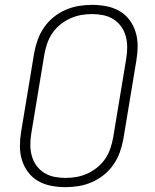

<svg xmlns="http://www.w3.org/2000/svg" viewBox="-20 -763 640 791"><path d="M250 8Q220 8 191 2.5Q162 -3 137.5 -17Q113 -31 96 -53.5Q79 -76 70.5 -103.5Q62 -131 62 -160.5Q62 -190 67 -220L121 -546Q126 -573 135.5 -599.5Q145 -626 161.5 -650Q178 -674 201 -692.5Q224 -711 250.5 -722.5Q277 -734 304.5 -738.5Q332 -743 359 -743Q389 -743 418 -737.5Q447 -732 471.5 -718Q496 -704 513 -681.5Q530 -659 538.5 -631.5Q547 -604 547 -574.5Q547 -545 542 -515L488 -189Q483 -162 473.5 -135.5Q464 -109 447.5 -85Q431 -61 408 -42.5Q385 -24 358.5 -12.5Q332 -1 304.5 3.5Q277 8 250 8ZM250 -30Q273 -30 295.5 -34Q318 -38 340 -48Q362 -58 381 -73.5Q400 -89 413.5 -109Q427 -129 434.5 -151Q442 -173 446 -195L500 -521Q504 -545 504 -568.5Q504 -592 498 -614Q492 -636 479 -654Q466 -672 447 -684Q428 -696 405 -700.5Q382 -705 359 -705Q336 -705 313.5 -701Q291 -697 269 -687Q247 -677 228 -661.5Q209 -646 195.5 -626Q182 -606 174.5 -584Q167 -562 163 -540L109 -214Q105 -190 105 -166.5Q105 -143 111 -121Q117 -99 130 -81Q143 -63 162 -51Q181 -39 204 -34.5Q227 -30 250 -30Z"/></svg>

Font: Iosevka SS04 XLt Ex
Style: Italic
Weight: 200
Width: 7
Italic angle: -9°
Monospace: yes
Designer: Belleve Invis
Foundry: Belleve Invis
Version: Version 19.0.0; ttfautohint (v1.8.4)